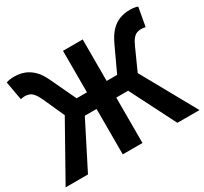

<svg xmlns="http://www.w3.org/2000/svg" viewBox="-151 -972 1267 1190"><g transform="rotate(-30 482.5 -377.0)"><path d="M3 0 222 -390 154 -541Q139 -573 125.5 -589Q112 -605 97.5 -610.5Q83 -616 66 -616Q62 -616 53.5 -615Q45 -614 36 -612L12 -745Q24 -750 38.5 -752Q53 -754 67 -754Q107 -754 140 -742Q173 -730 202 -701.5Q231 -673 255 -620L338 -444H412V-741H553V-444H628L710 -620Q735 -673 763.5 -701.5Q792 -730 825 -742Q858 -754 898 -754Q912 -754 927 -752Q942 -750 953 -745L929 -612Q920 -614 911.5 -615Q903 -616 898 -616Q882 -616 867.5 -610.5Q853 -605 839.5 -589Q826 -573 812 -541L744 -390L961 0H803L638 -325H553V0H412V-325H328L163 0Z"/></g></svg>

Font: Farlight84_Sys_V01
Style: Bold
Weight: 700
Designer: Monotype Design Team, Nadine Chahine and Nizar Qandah
Foundry: Monotype Imaging Inc.
Version: Version 2.004;October 31, 2024;FontCreator 14.0.0.2814 64-bi